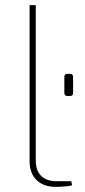

<svg xmlns="http://www.w3.org/2000/svg" viewBox="-20 -720 329 746"><path d="M242 -347Q230 -347 230 -359V-421Q230 -433 242 -433H252Q264 -433 264 -421V-359Q264 -347 252 -347ZM119 -700V-96Q119 -57 140 -36.5Q161 -16 199 -16H257L260 0Q254 2 242 3.5Q230 5 217.5 5.5Q205 6 196 6Q150 6 122.5 -20Q95 -46 95 -95V-700Z"/></svg>

Font: Exo 2 Thin
Style: Regular
Weight: 250
Designer: Natanael Gama
Foundry: Natanael Gama
Version: Version 2.010